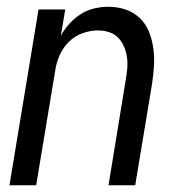

<svg xmlns="http://www.w3.org/2000/svg" viewBox="-20 -548 540 568"><path d="M8 0 94 -520H173L160 -442Q170 -461 185 -477.5Q200 -494 218.5 -506Q237 -518 258.5 -523Q280 -528 300 -528Q327 -528 351 -520Q375 -512 393 -495Q411 -478 420.5 -454.5Q430 -431 433.5 -405.5Q437 -380 435.5 -353.5Q434 -327 430 -301L380 0H301L352 -312Q355 -329 356.5 -346Q358 -363 355.5 -379.5Q353 -396 346.5 -411Q340 -426 329 -437Q318 -448 302.5 -453Q287 -458 270 -458Q247 -458 223.5 -449.5Q200 -441 182.5 -423Q165 -405 155.5 -382.5Q146 -360 143 -337L87 0Z"/></svg>

Font: Iosevka Term Oblique
Style: Regular
Weight: 400
Italic angle: -9°
Monospace: yes
Designer: Belleve Invis
Foundry: Belleve Invis
Version: Version 31.4.0